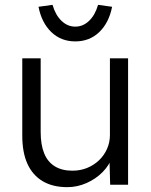

<svg xmlns="http://www.w3.org/2000/svg" viewBox="-20 -763 622 793"><path d="M72 -203V-522H148V-218Q148 -165 162.5 -129.5Q177 -94 206.5 -76Q236 -58 279 -58Q312 -58 340 -69.5Q368 -81 389 -101Q410 -121 422 -148Q434 -175 434 -205V-522H509V0H435L432 -110L444 -116Q432 -81 404 -52.5Q376 -24 337.5 -7Q299 10 258 10Q198 10 156.5 -14.5Q115 -39 93.5 -86Q72 -133 72 -203ZM139 -735 197 -743Q209 -701 234 -677Q259 -653 291 -653Q323 -653 348 -677Q373 -701 385 -743L443 -735Q430 -669 390 -630.5Q350 -592 291 -592Q232 -592 192 -630.5Q152 -669 139 -735Z"/></svg>

Font: Mach Light
Style: Regular
Weight: 300
Version: Version 1.002